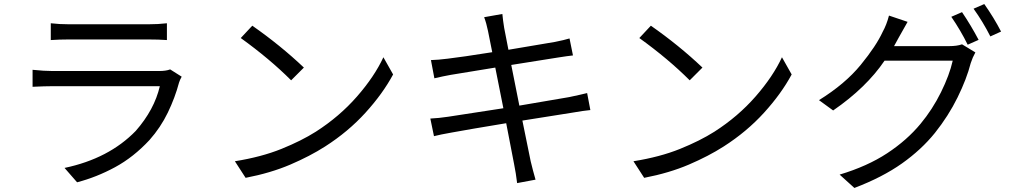

<svg xmlns="http://www.w3.org/2000/svg" viewBox="-20 -860 5010 949"><path d="M231 -745Q273 -740 321 -740Q402 -740 714 -740Q762 -740 805 -745V-662Q764 -665 713 -665Q629 -665 321 -665Q275 -665 231 -662ZM878 -481Q869 -465 865 -452Q845 -377 809.5 -303.5Q774 -230 719 -168Q640 -83 548.5 -33.5Q457 16 361 41L299 -30Q518 -76 651 -213Q743 -318 770 -434Q697 -434 239 -434Q203 -434 141 -431V-515Q199 -509 239 -509Q314 -509 766 -509Q801 -509 821 -517Z M1227 -733Q1366 -636 1482 -526L1419 -463Q1313 -569 1170 -672ZM1141 -63Q1272 -84 1371 -124Q1470 -164 1541 -209Q1658 -284 1744.5 -383Q1831 -482 1875 -577L1923 -492Q1872 -397 1786.5 -303Q1701 -209 1587 -136Q1512 -88 1415 -46.5Q1318 -5 1194 19Z M2107 -274Q2149 -276 2195 -283Q2284 -296 2468 -325L2428 -526L2208 -490Q2169 -483 2127 -473L2110 -563Q2146 -564 2193 -570Q2262 -578 2413 -602L2392 -707Q2384 -746 2373 -775L2463 -791Q2466 -759 2472 -722L2493 -614Q2650 -640 2724 -653Q2769 -662 2795 -670L2812 -586Q2784 -583 2740 -576L2507 -539L2547 -338L2793 -380Q2850 -392 2882 -400L2898 -316Q2865 -313 2808 -303L2562 -264L2603 -63Q2614 -17 2627 28L2536 45Q2530 -5 2521 -49L2482 -251Q2300 -221 2213 -205Q2156 -195 2125 -187Z M3197 -733Q3336 -636 3452 -526L3389 -463Q3283 -569 3140 -672ZM3111 -63Q3242 -84 3341 -124Q3440 -164 3511 -209Q3628 -284 3714.5 -383Q3801 -482 3845 -577L3893 -492Q3842 -397 3756.5 -303Q3671 -209 3557 -136Q3482 -88 3385 -46.5Q3288 -5 3164 19Z M4735 -800Q4779 -735 4817 -663L4763 -639Q4728 -710 4682 -777ZM4845 -840Q4893 -772 4928 -704L4875 -680Q4838 -753 4792 -817ZM4466 -752Q4440 -707 4422 -674L4399 -632H4670Q4711 -632 4735 -641L4801 -601Q4787 -576 4778 -548Q4758 -470 4713 -378.5Q4668 -287 4601 -203Q4534 -120 4438 -52Q4342 16 4203 69L4130 3Q4267 -38 4365 -102.5Q4463 -167 4530 -248Q4589 -319 4631 -404Q4673 -489 4689 -560H4352Q4262 -427 4098 -314L4028 -365Q4157 -445 4234 -539Q4311 -633 4343 -703Q4362 -737 4374 -783Z"/></svg>

Font: Gothic Nguyen
Style: Regular
Weight: 400
Designer: MORI Takayuki
Version: Version 1.220;July 21, 2023;FontCreator 14.0.0.2814 64-bit